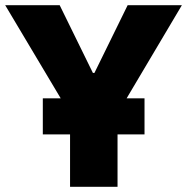

<svg xmlns="http://www.w3.org/2000/svg" viewBox="-26 -720 721 740"><path d="M139 -202H244V0H427V-202H531V-341H462L675 -700H466L338 -439H332L204 -700H-6L208 -341H139Z"/></svg>

Font: Fixel Display ExtraBold
Style: Regular
Weight: 800
Designer: AlfaBravo + MacPaw
Foundry: Kyrylo Tkachov, Marchela Mozhyna, Serhii Makarenko, Maria Weinstein, Zakhar Kryvoshyya
Version: Version 1.211